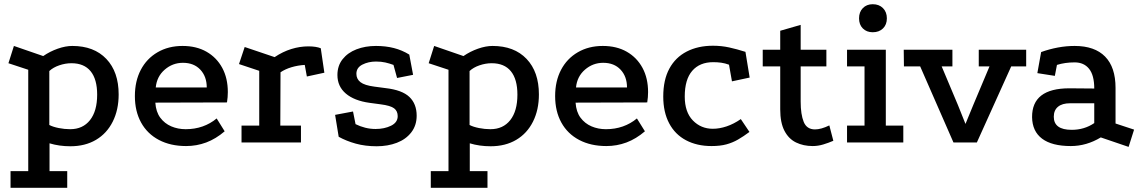

<svg xmlns="http://www.w3.org/2000/svg" viewBox="-20 -676 5422 911"><path d="M30 215V136H114V-345L20 -376L46 -458L185 -410Q217 -432 254 -445Q291 -458 323 -458Q426 -458 484.5 -396.5Q543 -335 543 -228Q543 -155 515 -99Q487 -43 435.5 -12.5Q384 18 314 18Q261 18 215 4V136H299V215ZM313 -63Q373 -63 407 -106Q441 -149 441 -227Q441 -300 410 -338Q379 -376 319 -376Q290 -376 261 -366Q232 -356 214 -339V-83Q231 -74 258.5 -68.5Q286 -63 313 -63Z M1046 -53Q1004 -17 958.5 0Q913 17 863 17Q789 17 734 -12Q679 -41 649.5 -94.5Q620 -148 620 -220Q620 -291 648 -344.5Q676 -398 727.5 -428Q779 -458 846 -458Q912 -458 960 -430.5Q1008 -403 1034.5 -354Q1061 -305 1061 -239Q1061 -228 1060 -215Q1059 -202 1057 -190L717 -189Q720 -145 740.5 -117.5Q761 -90 792.5 -76.5Q824 -63 861 -63Q904 -63 941 -76Q978 -89 1008 -114ZM961 -261Q961 -313 930.5 -345.5Q900 -378 848 -378Q799 -378 761.5 -345.5Q724 -313 719 -261Z M1283 -405Q1322 -431 1362.5 -443.5Q1403 -456 1443 -456Q1480 -456 1502 -447L1519 -331L1436 -313L1426 -368Q1393 -366 1363 -357Q1333 -348 1311 -333L1310 -80H1408V0H1126V-80H1210V-340L1114 -372L1141 -453Z M1847 -368Q1828 -375 1808.5 -379.5Q1789 -384 1764 -384Q1728 -384 1699.5 -369.5Q1671 -355 1671 -326Q1671 -301 1690.5 -286Q1710 -271 1756 -265L1809 -258Q1888 -249 1922.5 -216Q1957 -183 1957 -127Q1957 -81 1931.5 -48Q1906 -15 1863 1.5Q1820 18 1767 18Q1713 18 1668 5.5Q1623 -7 1587 -27L1570 -131L1655 -147L1667 -87Q1689 -76 1713 -70Q1737 -64 1762 -64Q1804 -64 1835.5 -79.5Q1867 -95 1867 -125Q1867 -149 1850 -162Q1833 -175 1786 -181L1734 -188Q1661 -198 1621 -232Q1581 -266 1581 -320Q1581 -364 1605.5 -395Q1630 -426 1671.5 -442Q1713 -458 1764 -458Q1810 -458 1849 -448Q1888 -438 1922 -417L1940 -321L1864 -306Z M2024 215V136H2108V-345L2014 -376L2040 -458L2179 -410Q2211 -432 2248 -445Q2285 -458 2317 -458Q2420 -458 2478.5 -396.5Q2537 -335 2537 -228Q2537 -155 2509 -99Q2481 -43 2429.5 -12.5Q2378 18 2308 18Q2255 18 2209 4V136H2293V215ZM2307 -63Q2367 -63 2401 -106Q2435 -149 2435 -227Q2435 -300 2404 -338Q2373 -376 2313 -376Q2284 -376 2255 -366Q2226 -356 2208 -339V-83Q2225 -74 2252.5 -68.5Q2280 -63 2307 -63Z M3040 -53Q2998 -17 2952.5 0Q2907 17 2857 17Q2783 17 2728 -12Q2673 -41 2643.5 -94.5Q2614 -148 2614 -220Q2614 -291 2642 -344.5Q2670 -398 2721.5 -428Q2773 -458 2840 -458Q2906 -458 2954 -430.5Q3002 -403 3028.5 -354Q3055 -305 3055 -239Q3055 -228 3054 -215Q3053 -202 3051 -190L2711 -189Q2714 -145 2734.5 -117.5Q2755 -90 2786.5 -76.5Q2818 -63 2855 -63Q2898 -63 2935 -76Q2972 -89 3002 -114ZM2955 -261Q2955 -313 2924.5 -345.5Q2894 -378 2842 -378Q2793 -378 2755.5 -345.5Q2718 -313 2713 -261Z M3439 -369Q3420 -376 3402 -378.5Q3384 -381 3364 -381Q3300 -381 3264.5 -340Q3229 -299 3229 -218Q3229 -144 3267.5 -104.5Q3306 -65 3362 -65Q3394 -65 3428 -76.5Q3462 -88 3495 -111L3536 -50Q3508 -29 3482 -14Q3456 1 3426.5 9Q3397 17 3356 17Q3287 17 3235 -10.5Q3183 -38 3155 -91Q3127 -144 3127 -218Q3127 -297 3156 -350.5Q3185 -404 3238.5 -431.5Q3292 -459 3363 -459Q3403 -459 3439.5 -451Q3476 -443 3517 -430L3537 -308L3453 -290Z M3836 17Q3792 17 3757 0Q3722 -17 3702 -55.5Q3682 -94 3682 -157V-361H3599V-440H3682V-530L3779 -558V-440H3901V-361H3779V-194Q3779 -133 3793.5 -97.5Q3808 -62 3847 -62Q3876 -62 3915 -81L3934 -8Q3911 2 3886 9.5Q3861 17 3836 17Z M3999 -440H4183V-80H4266V0H3999V-80H4082V-361H3999ZM4121 -656Q4151 -656 4169.5 -637.5Q4188 -619 4188 -589Q4188 -559 4169.5 -541Q4151 -523 4121 -523Q4092 -523 4074 -541Q4056 -559 4056 -589Q4056 -619 4074 -637.5Q4092 -656 4121 -656Z M4268 -440H4499V-361H4448L4525 -178L4561 -88L4598 -178L4675 -361H4624V-440H4849V-361H4778L4615 0H4504L4346 -361H4269Z M5203 -24Q5135 17 5061 17Q4971 17 4924.5 -18Q4878 -53 4877 -120Q4876 -257 5054 -257L5172 -256Q5172 -319 5147.5 -349.5Q5123 -380 5079 -380Q5056 -380 5035 -377Q5014 -374 4995 -368L4985 -316L4902 -329L4920 -429Q4959 -443 4999 -450.5Q5039 -458 5079 -458Q5174 -458 5223.5 -407.5Q5273 -357 5273 -259V-90L5361 -61L5335 21ZM5057 -186Q5020 -186 5000 -169.5Q4980 -153 4980 -122Q4980 -60 5065 -60Q5125 -60 5172 -92V-186Z"/></svg>

Font: Podkova SemiBold
Style: Regular
Weight: 600
Designer: Ilya Yudin
Foundry: Cyreal (www.cyreal.org)
Version: Version 2.103